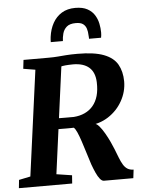

<svg xmlns="http://www.w3.org/2000/svg" viewBox="-65 -1069 831 1120"><g transform="rotate(-5 351.0 -509.5)"><path d="M-0.5 0 4.5 -48 72 -62 155.5 -680 85.5 -691.5 91.5 -743H238Q268.5 -743 292 -745Q315.5 -747 342.2 -749Q369 -751 408 -751Q506 -751 562 -729.5Q618 -708 641.5 -666.8Q665 -625.5 665.5 -567.5Q665.5 -507 635.2 -453Q605 -399 552.2 -365Q499.5 -331 432 -328.5L467.5 -336Q482 -337 497.8 -319Q513.5 -301 529 -274.2Q544.5 -247.5 556.8 -220.8Q569 -194 575.5 -177.5Q586.5 -149.5 595.5 -126.2Q604.5 -103 614.8 -85.8Q625 -68.5 639.2 -59.2Q653.5 -50 675.5 -49.5L669.5 0H497.5Q486 0 474.5 -14Q463 -28 452.5 -51.2Q442 -74.5 432 -102Q421 -136 410 -171.8Q399 -207.5 388.5 -239.5Q378 -271.5 368 -294Q358 -316.5 349 -323.5Q346.5 -323.5 334.5 -323Q322.5 -322.5 306.5 -322.8Q290.5 -323 274.8 -323Q259 -323 248.5 -323L255.5 -386.5Q264.5 -386.5 279.2 -386.2Q294 -386 309.5 -386Q325 -386 337.5 -386Q350 -386 354.5 -386Q390.5 -388.5 419.2 -401.8Q448 -415 468 -438.8Q488 -462.5 497.8 -496.5Q507.5 -530.5 506 -575.5Q504 -634 471 -663Q438 -692 376 -692Q366.5 -692 349.8 -691.2Q333 -690.5 315.5 -687.8Q298 -685 285.5 -678.5L312.5 -718.5L224.5 -62L315 -48L311.5 0ZM418.5 -1019Q462 -1019 489.2 -1004Q516.5 -989 531 -965.2Q545.5 -941.5 551 -914.8Q556.5 -888 556.5 -863.5Q556.5 -856 555.8 -847.8Q555 -839.5 553.5 -832.5H483Q483 -837.5 482.8 -842.2Q482.5 -847 482 -851.5Q481.5 -874.5 475.8 -892.2Q470 -910 456 -920.2Q442 -930.5 414 -930.5Q378 -930.5 360.2 -914.8Q342.5 -899 336.5 -876.2Q330.5 -853.5 330 -832.5H259Q259 -841 259.5 -848.2Q260 -855.5 261 -863.5Q267 -908.5 286.5 -943.5Q306 -978.5 339 -998.8Q372 -1019 418.5 -1019Z"/></g></svg>

Font: Merriweather 20pt ExtraBold
Style: Italic
Weight: 800
Italic angle: -7.8°
Version: Version 2.101